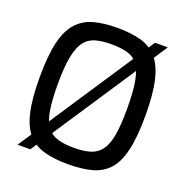

<svg xmlns="http://www.w3.org/2000/svg" viewBox="-133 -864 956 991"><g transform="rotate(20 345.0 -368.5)"><path d="M67 0 554 -737H624L137 0ZM345 6Q273 6 218.5 -8Q164 -22 127.5 -60Q91 -98 73 -172Q55 -246 55 -366Q55 -486 73 -560.5Q91 -635 128 -674.5Q165 -714 219 -728.5Q273 -743 345 -743Q419 -743 473.5 -728.5Q528 -714 564 -674.5Q600 -635 618 -560.5Q636 -486 636 -366Q636 -246 618 -172Q600 -98 563.5 -60Q527 -22 472.5 -8Q418 6 345 6ZM345 -84Q397 -84 433.5 -95Q470 -106 492.5 -135.5Q515 -165 525 -220.5Q535 -276 535 -366Q535 -461 524.5 -518Q514 -575 492 -604Q470 -633 433.5 -643Q397 -653 345 -653Q296 -653 260 -643Q224 -633 201 -604Q178 -575 166.5 -518Q155 -461 155 -366Q155 -276 164.5 -220.5Q174 -165 196.5 -135.5Q219 -106 255.5 -95Q292 -84 345 -84Z"/></g></svg>

Font: Exo Thin Medium
Style: Regular
Weight: 500
Version: Version 2.000